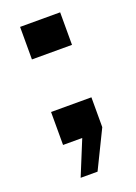

<svg xmlns="http://www.w3.org/2000/svg" viewBox="-111 -464 450 635"><g transform="rotate(-20 114.0 -147.0)"><path d="M60.5 122 110.5 0H43V-116H185V-11L120 122ZM43 -301V-415.5H184V-301Z"/></g></svg>

Font: Big Shoulders Display Thin
Style: Bold
Weight: 700
Version: Version 2.002